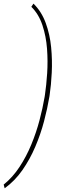

<svg xmlns="http://www.w3.org/2000/svg" viewBox="-78 -811 368 1061"><path d="M196.3 -285.6 194.8 -275.9Q184.1 -211.9 165.3 -140.6Q146.5 -69.3 116.9 0Q87.4 69.3 45.9 128.9Q4.4 188.5 -52.2 229.5L-57.6 209Q-7.8 168.9 30 111.3Q67.9 53.7 95.2 -12.7Q122.6 -79.1 140.4 -146.7Q158.2 -214.4 168.5 -274.9L170.4 -287.1Q178.2 -339.4 182.6 -405.8Q187 -472.2 181.9 -541.3Q176.8 -610.4 156.5 -671.6Q136.2 -732.9 95.2 -773.4L106.9 -791Q151.4 -747.6 174.6 -684.1Q197.8 -620.6 204.6 -549.6Q211.4 -478.5 208 -409.7Q204.6 -340.8 196.3 -285.6Z"/></svg>

Font: Roboto Condensed Thin
Style: Italic
Weight: 250
Italic angle: -12°
Designer: Christian Robertson
Foundry: Google
Version: Version 3.008; 2023